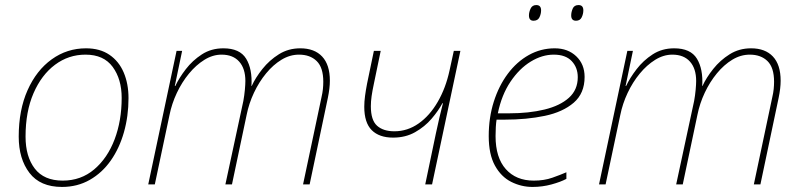

<svg xmlns="http://www.w3.org/2000/svg" viewBox="-20 -729 3159 759"><path d="M225 10Q139 10 96.5 -45.5Q54 -101 54 -189Q54 -294 89 -372.5Q124 -451 184.5 -494.5Q245 -538 320 -538Q375 -538 412.5 -512.5Q450 -487 469 -442.5Q488 -398 488 -341Q488 -270 470 -206.5Q452 -143 418 -94.5Q384 -46 335 -18Q286 10 225 10ZM228 -15Q300 -15 352.5 -59.5Q405 -104 433 -178Q461 -252 461 -342Q461 -416 425.5 -464.5Q390 -513 318 -513Q251 -513 197.5 -473Q144 -433 112.5 -360.5Q81 -288 81 -189Q81 -110 117.5 -62.5Q154 -15 228 -15Z M566 0 678 -528H700L671 -389H673Q688 -421 714.5 -455.5Q741 -490 778 -514Q815 -538 863 -538Q928 -538 953 -497Q978 -456 974 -389H975Q990 -422 1017.5 -456.5Q1045 -491 1082.5 -514.5Q1120 -538 1167 -538Q1223 -538 1253.5 -505.5Q1284 -473 1284 -410Q1284 -380 1276 -342L1204 0H1178L1251 -345Q1255 -362 1256.5 -377Q1258 -392 1258 -406Q1258 -462 1232 -487.5Q1206 -513 1162 -513Q1126 -513 1093 -493Q1060 -473 1032 -439Q1004 -405 984 -362.5Q964 -320 955 -275L897 0H871L942 -330Q946 -352 948 -374Q950 -396 950 -409Q950 -458 925.5 -485.5Q901 -513 856 -513Q821 -513 788 -492.5Q755 -472 727 -438Q699 -404 679 -361.5Q659 -319 650 -274L592 0Z M1661 0 1703 -201Q1710 -235 1717 -264Q1724 -293 1731 -321H1729Q1713 -291 1686 -259.5Q1659 -228 1621 -206.5Q1583 -185 1534 -185Q1479 -185 1449.5 -214.5Q1420 -244 1420 -307Q1420 -327 1423 -349.5Q1426 -372 1431 -398L1458 -528H1485L1458 -398Q1452 -370 1449 -349Q1446 -328 1446 -309Q1446 -254 1470.5 -232Q1495 -210 1539 -210Q1591 -210 1635 -241Q1679 -272 1710.5 -326.5Q1742 -381 1757 -450L1774 -528H1800L1688 0Z M2085 10Q2041 10 2001 -10Q1961 -30 1936.5 -74.5Q1912 -119 1912 -191Q1912 -264 1932 -327Q1952 -390 1987.5 -437.5Q2023 -485 2070.5 -511.5Q2118 -538 2173 -538Q2225 -538 2258 -506.5Q2291 -475 2291 -425Q2291 -360 2248 -323Q2205 -286 2133.5 -271Q2062 -256 1975 -256H1943Q1941 -244 1940 -226.5Q1939 -209 1939 -191Q1939 -106 1979.5 -60.5Q2020 -15 2090 -15Q2131 -15 2163.5 -26.5Q2196 -38 2219 -48V-22Q2197 -10 2160.5 0Q2124 10 2085 10ZM1948 -281H1992Q2071 -281 2132.5 -296Q2194 -311 2229 -342.5Q2264 -374 2264 -424Q2264 -462 2240 -487.5Q2216 -513 2169 -513Q2123 -513 2078 -485.5Q2033 -458 1998 -406Q1963 -354 1948 -281ZM2257 -647Q2238 -647 2238 -668Q2238 -681 2244 -695Q2250 -709 2267 -709Q2286 -709 2286 -688Q2286 -674 2279.5 -660.5Q2273 -647 2257 -647ZM2089 -647Q2071 -647 2071 -668Q2071 -681 2077.5 -695Q2084 -709 2100 -709Q2119 -709 2119 -688Q2119 -674 2112.5 -660.5Q2106 -647 2089 -647Z M2348 0 2460 -528H2482L2453 -389H2455Q2470 -421 2496.5 -455.5Q2523 -490 2560 -514Q2597 -538 2645 -538Q2710 -538 2735 -497Q2760 -456 2756 -389H2757Q2772 -422 2799.5 -456.5Q2827 -491 2864.5 -514.5Q2902 -538 2949 -538Q3005 -538 3035.5 -505.5Q3066 -473 3066 -410Q3066 -380 3058 -342L2986 0H2960L3033 -345Q3037 -362 3038.5 -377Q3040 -392 3040 -406Q3040 -462 3014 -487.5Q2988 -513 2944 -513Q2908 -513 2875 -493Q2842 -473 2814 -439Q2786 -405 2766 -362.5Q2746 -320 2737 -275L2679 0H2653L2724 -330Q2728 -352 2730 -374Q2732 -396 2732 -409Q2732 -458 2707.5 -485.5Q2683 -513 2638 -513Q2603 -513 2570 -492.5Q2537 -472 2509 -438Q2481 -404 2461 -361.5Q2441 -319 2432 -274L2374 0Z"/></svg>

Font: Noto Sans Disp Thin
Style: Italic
Weight: 100
Italic angle: -12°
Designer: Monotype Design Team
Foundry: Monotype Imaging Inc.
Version: Version 2.000;GOOG;noto-source:20170915:90ef993387c0